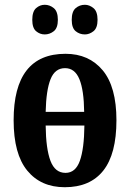

<svg xmlns="http://www.w3.org/2000/svg" viewBox="-20 -773 544 803"><path d="M251 10Q151 10 94 -59.5Q37 -129 37 -270Q37 -548 254 -548Q352 -548 409.5 -479Q467 -410 467 -270Q467 -129 412 -59.5Q357 10 251 10ZM332 -305Q331 -396 312 -442Q293 -488 252 -488Q210 -488 191.5 -442Q173 -396 171 -305ZM254 -50Q296 -50 314 -100.5Q332 -151 333 -248H171Q172 -151 191 -100.5Q210 -50 254 -50ZM335 -629Q313 -629 296.5 -642.5Q280 -656 280 -690Q280 -725 296.5 -739Q313 -753 335 -753Q354 -753 371 -739Q388 -725 388 -690Q388 -656 371 -642.5Q354 -629 335 -629ZM167 -629Q147 -629 131 -642.5Q115 -656 115 -690Q115 -725 131 -739Q147 -753 167 -753Q188 -753 205 -739Q222 -725 222 -690Q222 -656 205 -642.5Q188 -629 167 -629Z"/></svg>

Font: Noto Serif ExtraCondensed
Style: Bold
Weight: 700
Width: 2
Designer: Monotype Design Team
Foundry: Monotype Imaging Inc.
Version: Version 2.014; ttfautohint (v1.8.4.7-5d5b)